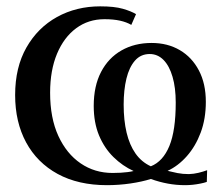

<svg xmlns="http://www.w3.org/2000/svg" viewBox="-20 -558 680 590"><path d="M309 11Q220.5 11 157.2 -23.5Q94 -58 60.2 -120.5Q26.5 -183 26.5 -266Q26.5 -351 61.2 -412Q96 -473 155.2 -505.8Q214.5 -538.5 288 -538.5Q331.5 -538.5 357.5 -531Q383.5 -523.5 398 -514.5L383.5 -481.5Q369 -490 348.8 -494.5Q328.5 -499 301 -499Q251.5 -499 214 -471.2Q176.5 -443.5 155.2 -392.8Q134 -342 134 -273Q134 -195.5 159.2 -140.5Q184.5 -85.5 227.8 -56Q271 -26.5 326 -26.5Q339 -26.5 350.8 -27.2Q362.5 -28 372.5 -29.2Q382.5 -30.5 390.5 -32.5Q356.5 -48 328.5 -75.5Q300.5 -103 284.2 -142.2Q268 -181.5 268 -232.5Q268 -293.5 290.5 -336.8Q313 -380 353.2 -403Q393.5 -426 446 -426Q495 -426 532.5 -404Q570 -382 591.2 -341.5Q612.5 -301 612.5 -245Q612.5 -193 596.8 -150.8Q581 -108.5 554.2 -78.2Q527.5 -48 495 -33Q509 -29.5 525.2 -26.2Q541.5 -23 560.5 -23Q575.5 -23.5 590 -27Q604.5 -30.5 616.5 -35L615.5 1Q607 4 595.5 6.2Q584 8.5 572 9.8Q560 11 549 11Q521.5 11 495.8 6.2Q470 1.5 443.5 -8Q416.5 0.5 380.8 5.8Q345 11 309 11ZM443.5 -47Q481 -62 500.5 -109.5Q520 -157 520 -243Q520 -288.5 510.2 -322Q500.5 -355.5 482.5 -373.8Q464.5 -392 440 -392Q412.5 -392 394.8 -371.8Q377 -351.5 368.5 -316.5Q360 -281.5 360 -236.5Q360 -188.5 369 -150.5Q378 -112.5 396.5 -86.2Q415 -60 443.5 -47Z"/></svg>

Font: Merriweather 96pt
Style: Regular
Weight: 400
Version: Version 2.100